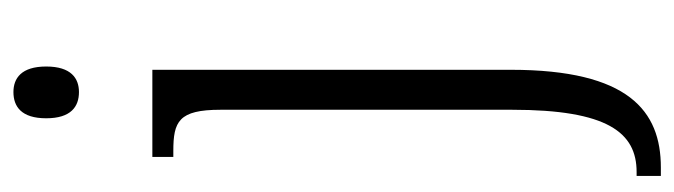

<svg xmlns="http://www.w3.org/2000/svg" viewBox="-388 -400 1028 293"><g transform="rotate(-90 126.5 -254.0)"><path d="M132 -648C153 -648 171 -660 171 -698C171 -736 153 -748 132 -748C110 -748 92 -736 92 -698C92 -660 110 -648 132 -648ZM4 240H17C103 240 166 191 166 11V-536H33V-504H42C87 -504 105 -496 105 -432V13C105 159 70 203 10 203H4Z"/></g></svg>

Font: Noto Serif Georgian Condensed Light
Style: Regular
Weight: 300
Width: 3
Designer: Monotype Design Team, Akaki Razmadze
Foundry: Google LLC
Version: Version 2.003